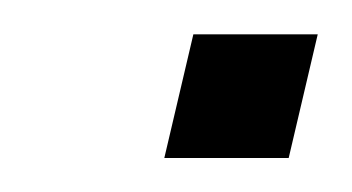

<svg xmlns="http://www.w3.org/2000/svg" viewBox="-20 -280 207 113"><path d="M76.7 -187ZM93.8 -259.8H167L149.9 -187H76.7Z"/></svg>

Font: Pfennig
Style: Italic
Weight: 500
Italic angle: -13°
Version: Version 20120410 ; ttfautohint (v0.8)